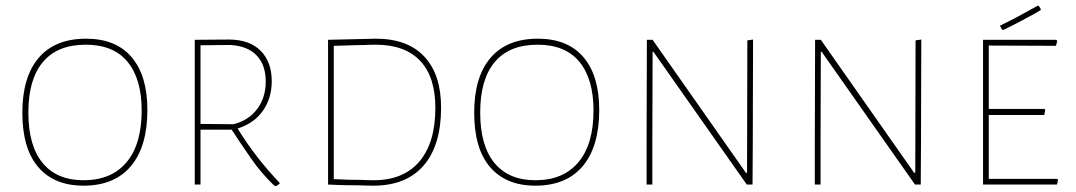

<svg xmlns="http://www.w3.org/2000/svg" viewBox="-20 -645 3759 671"><path d="M272 3.9Q168.9 3.9 113.3 -61.5Q58.1 -126 58.1 -251Q58.1 -376 115.2 -442.9Q172.4 -509.8 280.8 -509.8Q384.8 -509.8 439.9 -445.3Q495.1 -380.4 495.1 -261.2Q495.1 -132.8 437.5 -64.5Q379.9 3.9 272 3.9ZM279.8 -488.8Q181.2 -488.8 130.4 -428.7Q79.1 -368.2 79.1 -252Q79.1 -136.2 128.4 -76.2Q178.2 -15.1 272 -15.1Q369.6 -15.1 422.4 -78.1Q475.1 -141.1 475.1 -258.8Q475.1 -370.1 424.8 -430.2Q375.5 -488.8 279.8 -488.8Z M680.7 0H660.6V-505.9L779.8 -506.8Q851.6 -506.8 890.6 -467.8Q929.7 -428.7 929.7 -360.8Q929.7 -302.7 899.4 -258.8Q868.7 -214.4 810.5 -195.8Q839.4 -148.4 877.9 -98.1Q912.6 -53.2 956.5 -6.8L957.5 -2.9Q952.6 0 950.7 1.5L944.8 5.9L937.5 2.9Q893.1 -40 858.4 -89.8Q820.3 -144.5 789.6 -191.9H680.7ZM680.7 -211.9 795.9 -210.9Q850.1 -224.6 879.9 -265.6Q908.7 -305.2 908.7 -359.9Q908.7 -418 877 -451.2Q844.7 -484.9 783.7 -487.8L680.7 -486.8Z M1293.5 -509.8Q1404.3 -509.8 1462.9 -447.3Q1521.5 -384.8 1521.5 -269Q1521.5 -137.2 1460.4 -66.4Q1399.4 3.9 1284.7 3.9Q1269.5 3.9 1255.9 3.4Q1248.5 2.9 1233.9 2.7Q1219.2 2.4 1211.4 2.4Q1203.6 2.4 1187.7 2.2Q1171.9 2 1164.1 1.5Q1140.1 0.5 1126.5 0V-505.9ZM1501.5 -268.1Q1501.5 -376.5 1448.2 -432.6Q1395 -488.8 1292.5 -488.8Q1280.3 -488.8 1267.6 -488.3Q1260.7 -487.8 1246.8 -487.5Q1232.9 -487.3 1225.6 -487.3Q1195.3 -486.3 1180.7 -485.8Q1151.4 -484.9 1146.5 -484.9V-19Q1159.7 -18.6 1180.2 -17.6Q1187 -17.1 1200.9 -16.8Q1214.8 -16.6 1221.7 -16.6Q1228.5 -16.6 1241.5 -16.4Q1254.4 -16.1 1260.7 -15.6Q1272.9 -15.1 1285.6 -15.1Q1389.6 -15.1 1445.3 -80.1Q1501.5 -146 1501.5 -268.1Z M1851.1 3.9Q1748 3.9 1692.4 -61.5Q1637.2 -126 1637.2 -251Q1637.2 -376 1694.3 -442.9Q1751.5 -509.8 1859.9 -509.8Q1963.9 -509.8 2019 -445.3Q2074.2 -380.4 2074.2 -261.2Q2074.2 -132.8 2016.6 -64.5Q1959 3.9 1851.1 3.9ZM1858.9 -488.8Q1760.3 -488.8 1709.5 -428.7Q1658.2 -368.2 1658.2 -252Q1658.2 -136.2 1707.5 -76.2Q1757.3 -15.1 1851.1 -15.1Q1948.7 -15.1 2001.5 -78.1Q2054.2 -141.1 2054.2 -258.8Q2054.2 -370.1 2003.9 -430.2Q1954.6 -488.8 1858.9 -488.8Z M2259.8 -158.2V0H2239.7V-149.9L2240.7 -505.9H2260.7L2586.9 -41H2590.8L2591.8 -503.9L2611.8 -506.8L2610.8 -141.1L2609.9 0H2589.8L2263.7 -463.9H2260.7Z M2847.7 -158.2V0H2827.6V-149.9L2828.6 -505.9H2848.6L3174.8 -41H3178.7L3179.7 -503.9L3199.7 -506.8L3198.7 -141.1L3197.8 0H3177.7L2851.6 -463.9H2848.6Z M3677.7 -16.1 3674.8 -20H3435.5V-243.2H3629.4L3632.8 -259.8L3630.9 -264.2H3435.5V-485.8L3670.4 -484.9L3674.8 -502L3671.4 -505.9H3415.5V0H3673.8ZM3474.6 -555.2Q3522 -578.6 3537.1 -586.9Q3566.9 -603 3606.4 -625L3610.8 -624L3617.7 -612.8L3615.7 -608.9Q3598.1 -598.1 3551.3 -573.2Q3514.6 -553.7 3485.8 -540L3481.4 -542Z"/></svg>

Font: Datalegreya
Style: Gradient
Weight: 400
Designer: Figs Lab
Foundry: Figs Lab
Version: Version 1.002;PS 001.002;hotconv 1.0.70;makeotf.lib2.5.58329